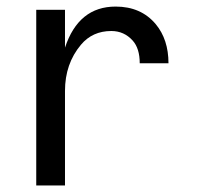

<svg xmlns="http://www.w3.org/2000/svg" viewBox="-20 -567 626 587"><path d="M90.8 0V-537.1H178.7V-421.4Q220.2 -546.9 333.5 -546.9Q411.1 -546.9 456.1 -493.2Q495.1 -446.3 495.1 -373.5H407.2Q407.2 -418.9 385.7 -442.9Q359.4 -472.2 320.3 -472.2Q262.7 -472.2 227.5 -430.2Q178.7 -372.1 178.7 -289.1V0Z"/></svg>

Font: Consola Mono
Style: Book
Weight: 400
Monospace: yes
Version: Version 2.001